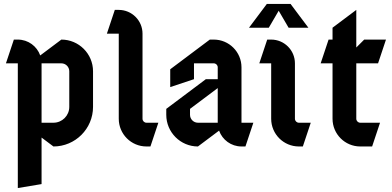

<svg xmlns="http://www.w3.org/2000/svg" viewBox="-20 -720 1980 970"><path d="M190 -400H290C312.1 -400 330 -382.1 330 -360V-180C330 -135.8 294.2 -100 250 -100H190ZM50 -520 10 -400H70V230L190 210V-25L250 20C360.4 20 450 -69.6 450 -180V-360C450 -448.3 378.3 -520 290 -520L183.2 -439.9C166.7 -486.5 122.3 -520 70 -520Z M560 -670 520 -550H580V-120C580 -42.7 642.7 20 720 20H740L780 -100H720C709 -100 700 -109 700 -120V-550C700 -616.2 646.2 -670 580 -670Z M1080 -275V-100H980C957.9 -100 940 -117.9 940 -140V-170ZM1040 -520 840 -370V-280L960 -320V-400H1060C1071 -400 1080 -391 1080 -380V-320H1020L820 -170V-140C820 -51.7 891.7 20 980 20L1086.8 -60.1C1103.3 -13.5 1147.8 20 1200 20H1220L1260 -100H1200V-380C1200 -457.3 1137.3 -520 1060 -520Z M1328 -700 1238 -580H1338L1388 -665.7L1438 -580H1538L1448 -700ZM1330 -520 1290 -400H1350V-120C1350 -42.7 1412.7 20 1490 20H1510L1550 -100H1490C1479 -100 1470 -109 1470 -120V-400C1470 -466.2 1416.2 -520 1350 -520Z M1780 -670 1660 -580V-520H1640L1600 -400H1660V-120C1660 -42.7 1722.7 20 1800 20H1860L1900 -100H1800C1789 -100 1780 -109 1780 -120V-400H1890L1930 -520H1820L1780 -480Z"/></svg>

Font: Abibas
Style: Medium
Weight: 500
Version: Version 0.3